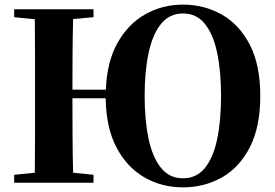

<svg xmlns="http://www.w3.org/2000/svg" viewBox="-20 -787 1184 827"><path d="M768.1 -19Q826.2 -19 862.3 -63.2Q898.4 -107.4 915.3 -187.3Q932.1 -267.1 932.1 -374Q932.1 -480 915.3 -559.8Q898.4 -639.6 862.3 -684.3Q826.2 -729 768.1 -729Q710.4 -729 674.1 -684.6Q637.7 -640.1 620.4 -560.3Q603 -480.5 603 -375Q603 -267.6 620.4 -187.5Q637.7 -107.4 674.1 -63.2Q710.4 -19 768.1 -19ZM292 -400.9H436Q440.4 -521 486.3 -602.5Q532.2 -684.1 606 -725.6Q679.7 -767.1 768.1 -767.1Q859.9 -767.1 935.5 -724.1Q1011.2 -681.2 1056.2 -594Q1101.1 -506.8 1101.1 -374Q1101.1 -240.7 1056.4 -153.3Q1011.7 -65.9 936 -22.9Q860.4 20 768.1 20Q676.8 20 602.1 -22.9Q527.3 -65.9 482.2 -151.1Q437 -236.3 435.1 -363.8H292Q292 -275.4 292.5 -196.8Q293 -118.2 294.9 -43L382.8 -34.2V0H41V-34.2L129.9 -43Q130.9 -118.7 130.9 -195.8Q130.9 -272.9 130.9 -351.1V-395Q130.9 -473.1 130.9 -550.3Q130.9 -627.4 129.9 -704.1L41 -712.9V-747.1H382.8V-712.9L294.9 -705.1Q293 -629.9 292.5 -553.7Q292 -477.5 292 -400.9Z"/></svg>

Font: Source Han Serif JP Heavy
Style: Regular
Weight: 900
Designer: Ryoko NISHIZUKA  (kana & ideographs); Frank Grießhammer (Latin, Greek & Cyrillic); Wenlong ZHANG  (bopomofo); Sandoll Co
Foundry: Adobe Systems Incorporated
Version: Version 1.001;PS 1.001;hotconv 16.6.54;makeotf.lib2.5.65590